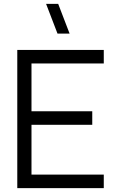

<svg xmlns="http://www.w3.org/2000/svg" viewBox="-20 -980 610 1000"><path d="M342.5 -805 283 -960H220L279.5 -805ZM520.5 0V-70.5H144V-330H460.5V-400.5H144V-649.5H520.5V-720H70V0Z"/></svg>

Font: Vela Sans
Style: Regular
Weight: 400
Designer: Principal design: Mikhail Sharanda - project Manrope.
Design modification: Ravid Balaliev
Foundry: Mikhail Sharanda
Version: Version 1.001